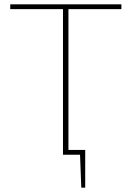

<svg xmlns="http://www.w3.org/2000/svg" viewBox="-20 -710 604 881"><path d="M371 -22V0H269V-22ZM353 151 347 -7H371V151ZM294 -690V0H269V-690ZM537 -690V-668H27V-690Z"/></svg>

Font: Exo 2 Thin
Style: Regular
Weight: 250
Designer: Natanael Gama
Foundry: Natanael Gama
Version: Version 2.010